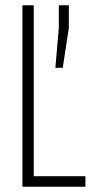

<svg xmlns="http://www.w3.org/2000/svg" viewBox="-20 -708 350 728"><path d="M65 0V-688H108V-40H304V0ZM190 -451 203 -602V-688H241V-602L218 -451Z"/></svg>

Font: Saira ExtraCondensed ExtraLight
Style: Regular
Weight: 250
Width: 2
Designer: Hector Gatti with collaboration of the Omnibus-Type team
Foundry: Omnibus-Type
Version: Version 1.101